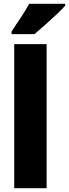

<svg xmlns="http://www.w3.org/2000/svg" viewBox="-20 -993 364 1013"><path d="M226 0H55V-760H226ZM324 -963Q308 -945 279.5 -918Q251 -891 219.5 -863Q188 -835 162 -813H41V-827Q65 -863 90.5 -901.5Q116 -940 134 -973H324Z"/></svg>

Font: Noto Sans Gujarati UI Condensed Black
Style: Regular
Weight: 900
Width: 3
Designer: Jelle Bosma - Monotype Design Team, Universal Thirst
Foundry: Monotype Imaging Inc.
Version: Version 2.106; ttfautohint (v1.8.4.7-5d5b)